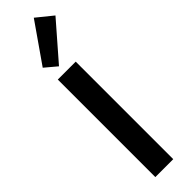

<svg xmlns="http://www.w3.org/2000/svg" viewBox="-330 -952 936 936"><g transform="rotate(-45 138.0 -484.0)"><path d="M63 -672.4H186.5V0H63ZM51.8 -765.1 193.4 -968.3 275.9 -901.4 112.8 -713.9Z"/></g></svg>

Font: Fjalla One
Style: Regular
Weight: 400
Designer: Irina Smirnova, Eben Sorkin
Foundry: Sorkin Type
Version: Version 1.002; ttfautohint (v1.8.4.7-5d5b);gftools[0.9.25]